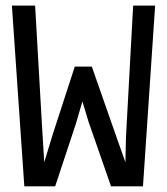

<svg xmlns="http://www.w3.org/2000/svg" viewBox="-20 -658 590 678"><path d="M527.8 -638.2H450.2L424.8 -172.9L422.9 -85L393.1 -168.9L304.2 -422.9H244.1L167 -186L136.2 -85L128.9 -204.1L104 -638.2H22L65.9 0H174.8L248 -221.2L271 -299.8L293 -227.1L372.1 0H484.9Z"/></svg>

Font: CodeNewRoman Nerd Font Mono
Style: Regular
Weight: 400
Monospace: yes
Designer: Sam Radian
Foundry: Code New Roman
Version: Version 2.00 November 29, 2014;Nerd Fonts 3.2.1